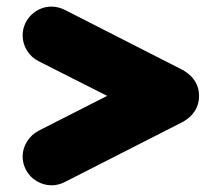

<svg xmlns="http://www.w3.org/2000/svg" viewBox="-20 -701 666 577"><path d="M135.1 -144.1Q111.9 -144.1 90.6 -156.4Q69.3 -168.8 57.4 -191.6Q48 -210.4 48 -230.2Q48 -254 60.9 -275.2Q73.8 -296.5 96.5 -308.4L302 -412.9L96.5 -516.8Q73.8 -528.2 60.9 -549.5Q48 -570.8 48 -595Q48 -604 50 -613.4Q57.4 -643.1 80.2 -661.6Q103 -680.2 133.2 -681.2Q155.4 -681.2 174.8 -671.3L531.2 -489.6Q578.2 -461.4 578.2 -412.9Q578.2 -363.4 531.2 -335.6L174.8 -154Q155.4 -144.1 135.1 -144.1Z"/></svg>

Font: AKL FREE 002
Style: Regular
Weight: 400
Designer: AKL
Foundry: AKL
Version: Version 1.00;August 17, 2024;FontCreator 13.0.0.2675 64-bit